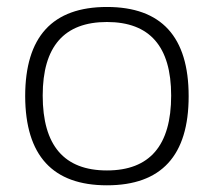

<svg xmlns="http://www.w3.org/2000/svg" viewBox="-20 -538 626 562"><path d="M293 -39.1Q481 -39.1 481 -258.3Q481 -473.6 293 -473.6Q105 -473.6 105 -258.3Q105 -39.1 293 -39.1ZM53.7 -256.3Q53.7 -517.6 293 -517.6Q532.2 -517.6 532.2 -256.3Q532.2 4.4 293 4.4Q54.7 4.4 53.7 -256.3Z"/></svg>

Font: Sansation Light
Style: Light
Weight: 300
Designer: Bernd Montag
Version: Version 1.301